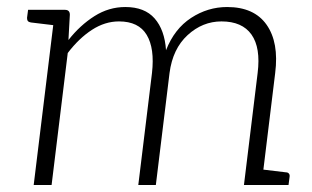

<svg xmlns="http://www.w3.org/2000/svg" viewBox="-20 -527 890 547"><path d="M76 0 137 -499H165Q179 -499 179 -485L175 -413Q208 -455 249 -481Q290 -507 337 -507Q392 -507 420.5 -474.5Q449 -442 453 -384Q477 -445 524.5 -476Q572 -507 627 -507Q704 -507 739.5 -456.5Q775 -406 764 -319L725 0H675L714 -319Q723 -391 696.5 -428.5Q670 -466 611 -466Q557 -466 514.5 -427Q472 -388 463 -319L424 0H374L413 -319Q421 -389 398 -427.5Q375 -466 319 -466Q279 -466 242 -442Q205 -418 173 -376L127 0ZM154 -499 143 -454 68 -463Q62 -464 59.5 -467Q57 -470 57 -476L60 -499ZM709 0 720 -45 795 -36Q800 -36 803 -32.5Q806 -29 805 -23L802 0Z"/></svg>

Font: Aleo Light
Style: Italic
Weight: 300
Italic angle: -7°
Designer: Alessio Laiso
Foundry: Alessio Laiso
Version: Version 2.001;gftools[0.9.29]